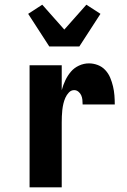

<svg xmlns="http://www.w3.org/2000/svg" viewBox="-20 -798 540 818"><path d="M106 0V-520H243V-414Q249 -436 258.5 -456Q268 -476 282 -492.5Q296 -509 316.5 -518.5Q337 -528 359 -528Q378 -528 396.5 -521Q415 -514 428.5 -499.5Q442 -485 449.5 -467Q457 -449 461.5 -430Q466 -411 467.5 -391.5Q469 -372 469 -353H332Q332 -363 331 -373Q330 -383 326 -392Q322 -401 314 -407.5Q306 -414 296 -414Q283 -414 273.5 -404Q264 -394 258.5 -381.5Q253 -369 250 -356Q247 -343 245.5 -329.5Q244 -316 243.5 -302.5Q243 -289 243 -276V0ZM190 -600 100 -739 160 -778 254 -672 348 -778 408 -739 318 -600Z"/></svg>

Font: Iosevka Heavy
Style: Regular
Weight: 900
Monospace: yes
Designer: Belleve Invis
Foundry: Belleve Invis
Version: Version 32.5.0; ttfautohint (v1.8.4)